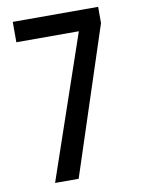

<svg xmlns="http://www.w3.org/2000/svg" viewBox="-82 -770 605 826"><g transform="rotate(-10 220.5 -357.0)"><path d="M91 0H194L405 -643V-714H32V-625H305Z"/></g></svg>

Font: Noto Sans Arabic UI XCn Md
Style: Regular
Weight: 500
Width: 2
Designer: Monotype Design Team, Nadine Chahine and Nizar Qandah
Foundry: Monotype Imaging Inc.
Version: Version 2.010